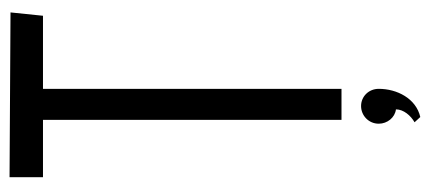

<svg xmlns="http://www.w3.org/2000/svg" viewBox="-269 -471 900 402"><g transform="rotate(-90 181.0 -270.0)"><path d="M11 -700V-630H131V-5H196V-630H349L356 -698ZM196 73C196 52 180 36 160 36C140 36 123 52 123 73C123 91 136 107 153 109C153 125 140 140 126 148L137 160C176 151 196 111 196 73Z"/></g></svg>

Font: Englebert
Style: Regular
Weight: 400
Designer: Astigmatic (AOETI)
Foundry: Astigmatic (AOETI)
Version: Version 1.000